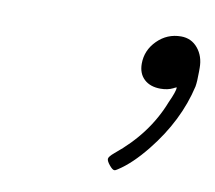

<svg xmlns="http://www.w3.org/2000/svg" viewBox="-48 -748 472 422"><g transform="rotate(10 188.5 -536.5)"><path d="M300 -573Q277 -573 263.5 -585.5Q250 -598 250 -620Q250 -650 272 -672Q294 -694 325 -694Q348 -694 362.5 -676.5Q377 -659 377 -633V-624Q377 -602 375 -591Q357 -512 300 -441Q268 -401 238 -382Q234 -379 231 -379Q227 -379 220 -387.5Q213 -396 213 -401Q213 -406 225 -416Q294 -472 323 -547Q335 -573 335 -582Q331 -581 328 -579Q316 -573 300 -573Z"/></g></svg>

Font: KaTeX_Main
Style: Italic
Weight: 400
Version: Version 1.1; ttfautohint (v1.3)